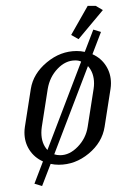

<svg xmlns="http://www.w3.org/2000/svg" viewBox="-20 -556 396 648"><path d="M62.5 -108.9Q62.5 -118.2 64 -127.9L84 -255.9Q92.3 -307.6 138.2 -345.7Q184.1 -383.8 238.8 -383.8Q252.9 -383.8 266.1 -380.9L294.9 -456.1L320.8 -448.2L292 -373Q321.3 -359.9 337.9 -333.7Q354.5 -307.6 354.5 -274.9Q354.5 -265.6 353 -255.9L333 -127.9Q324.7 -75.2 279.3 -37.6Q233.9 0 178.2 0Q164.1 0 150.9 -2.9L122.1 71.8L96.2 64L125 -11.2Q95.7 -24.4 79.1 -50.3Q62.5 -76.2 62.5 -108.9ZM119.6 -108.4Q119.6 -71.8 140.1 -49.8L253.9 -348.1Q246.1 -352.1 233.9 -352.1Q201.2 -352.1 174.6 -324.2Q147.9 -296.4 141.1 -255.9L121.1 -127.9Q119.6 -117.7 119.6 -108.4ZM163.1 -35.2Q171.9 -32.2 183.1 -32.2Q214.8 -32.2 242.4 -60.8Q270 -89.4 275.9 -127.9L295.9 -255.9Q297.4 -265.6 297.4 -274.4Q297.4 -310.1 276.9 -333ZM220.2 -438 275.9 -536.1H303.2L327.1 -522L245.1 -423.8Z"/></svg>

Font: Gawaa
Style: Italic
Weight: 400
Designer: T. Christopher White
Version: Version 1.0